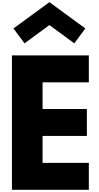

<svg xmlns="http://www.w3.org/2000/svg" viewBox="-20 -1748 910 1768"><path d="M104 -1486 206 -1349 435 -1517 664 -1349 766 -1486 435 -1728ZM798 -1238H90V0H798V-248H372V-496H780V-744H372V-990H798Z"/></svg>

Font: Hussar Dziwak
Style: Regular
Weight: 400
Version: Version 1.022